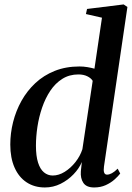

<svg xmlns="http://www.w3.org/2000/svg" viewBox="-20 -837 596 868"><path d="M450 -84Q447.5 -66.5 450.8 -57Q454 -47.5 464 -47.5Q474 -47.5 486 -54Q498 -60.5 512 -74.5L523.5 -52.5Q514.5 -40.5 497.8 -25.5Q481 -10.5 457.8 0Q434.5 10.5 405.5 10.5Q371 10.5 357 -10Q343 -30.5 345.5 -63L350 -104.5Q337.5 -75 312.2 -48.8Q287 -22.5 253.8 -6Q220.5 10.5 183 10.5Q135.5 10.5 100.2 -12.8Q65 -36 45.8 -79.5Q26.5 -123 26.5 -183.5Q26.5 -234.5 39.2 -285.2Q52 -336 77.2 -381.2Q102.5 -426.5 140 -461.5Q177.5 -496.5 227.5 -516.5Q277.5 -536.5 339.5 -536.5Q357.5 -536.5 375.2 -533.5Q393 -530.5 407 -526.5L441 -757L368.5 -773.5L373.5 -796.5L539 -817L556 -805.5ZM399 -471.5Q392 -483.5 375 -492Q358 -500.5 334.5 -500.5Q293.5 -500.5 261.8 -480.5Q230 -460.5 207.5 -426.8Q185 -393 170.5 -350.8Q156 -308.5 149.2 -263.8Q142.5 -219 142.5 -178Q142.5 -132 152 -102Q161.5 -72 178.8 -57.8Q196 -43.5 218.5 -43.5Q245.5 -43.5 272.5 -60.2Q299.5 -77 321 -104.2Q342.5 -131.5 352.5 -162.5Z"/></svg>

Font: Merriweather 96pt Medium
Style: Italic
Weight: 500
Italic angle: -7.8°
Version: Version 2.101